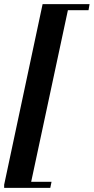

<svg xmlns="http://www.w3.org/2000/svg" viewBox="-25 -774 451 924"><path d="M-5 115 180 -754H308L122 115ZM-5 130V115L0 101H223L217 130ZM174 -725 180 -754H406L401 -725Z"/></svg>

Font: Libre Bodoni SemiBold
Style: Italic
Weight: 600
Italic angle: -13°
Version: Version 2.003